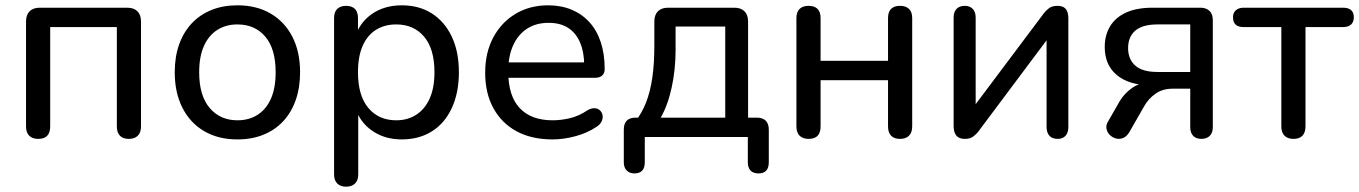

<svg xmlns="http://www.w3.org/2000/svg" viewBox="-20 -516 5118 723"><path d="M124 7Q102 7 90 -5Q78 -17 78 -40V-435Q78 -460 91.5 -473.5Q105 -487 130 -487H459Q484 -487 497.5 -473.5Q511 -460 511 -435V-40Q511 -17 499 -5Q487 7 465 7Q443 7 431.5 -5Q420 -17 420 -40V-414H169V-40Q169 -17 158 -5Q147 7 124 7Z M874 9Q802 9 749 -22Q696 -53 667 -110Q638 -167 638 -244Q638 -302 654.5 -348.5Q671 -395 702 -428Q733 -461 776.5 -478.5Q820 -496 874 -496Q946 -496 999 -465Q1052 -434 1081 -377.5Q1110 -321 1110 -244Q1110 -186 1093.5 -139Q1077 -92 1046 -59Q1015 -26 971.5 -8.5Q928 9 874 9ZM874 -63Q918 -63 950.5 -84Q983 -105 1000.5 -145Q1018 -185 1018 -244Q1018 -332 979 -378Q940 -424 874 -424Q831 -424 798.5 -403.5Q766 -383 748 -343Q730 -303 730 -244Q730 -156 769.5 -109.5Q809 -63 874 -63Z M1283 187Q1262 187 1250 175Q1238 163 1238 141V-448Q1238 -471 1250 -482.5Q1262 -494 1283 -494Q1305 -494 1316.5 -482.5Q1328 -471 1328 -448V-357L1317 -375Q1333 -430 1380 -463Q1427 -496 1493 -496Q1558 -496 1606 -465.5Q1654 -435 1681 -378.5Q1708 -322 1708 -244Q1708 -167 1681.5 -109.5Q1655 -52 1606.5 -21.5Q1558 9 1493 9Q1428 9 1381 -24Q1334 -57 1318 -111H1329V141Q1329 163 1317 175Q1305 187 1283 187ZM1472 -63Q1515 -63 1547.5 -84Q1580 -105 1598 -145Q1616 -185 1616 -244Q1616 -332 1577 -378Q1538 -424 1472 -424Q1428 -424 1395.5 -403.5Q1363 -383 1345.5 -343Q1328 -303 1328 -244Q1328 -156 1367 -109.5Q1406 -63 1472 -63Z M2061 9Q1982 9 1925.5 -21.5Q1869 -52 1838 -108.5Q1807 -165 1807 -242Q1807 -318 1837.5 -375Q1868 -432 1921.5 -464Q1975 -496 2044 -496Q2093 -496 2132.5 -479.5Q2172 -463 2200 -432Q2228 -401 2242.5 -356.5Q2257 -312 2257 -256Q2257 -240 2247.5 -231.5Q2238 -223 2220 -223H1878V-281H2197L2180 -267Q2180 -319 2164.5 -355.5Q2149 -392 2119.5 -411Q2090 -430 2046 -430Q1998 -430 1964 -407.5Q1930 -385 1912 -344.5Q1894 -304 1894 -251V-245Q1894 -155 1937 -109Q1980 -63 2061 -63Q2093 -63 2126.5 -71Q2160 -79 2191 -100Q2206 -109 2218.5 -108.5Q2231 -108 2239 -100.5Q2247 -93 2249 -82.5Q2251 -72 2246 -60Q2241 -48 2227 -39Q2194 -16 2148.5 -3.5Q2103 9 2061 9Z M2369 137Q2351 137 2340 126Q2329 115 2329 95V-28Q2329 -73 2374 -73H2424L2369 -54Q2397 -89 2413 -130.5Q2429 -172 2436.5 -224.5Q2444 -277 2444 -344V-435Q2444 -460 2457.5 -473.5Q2471 -487 2496 -487H2745Q2770 -487 2783.5 -473.5Q2797 -460 2797 -435V-31L2755 -73H2830Q2852 -73 2863.5 -61.5Q2875 -50 2875 -28V95Q2875 137 2836 137Q2816 137 2806 126Q2796 115 2796 95V0H2408V95Q2408 137 2369 137ZM2468 -73H2711V-416H2524V-327Q2524 -255 2509.5 -187.5Q2495 -120 2468 -73Z M3025 7Q3003 7 2991 -5Q2979 -17 2979 -40V-448Q2979 -471 2991 -482.5Q3003 -494 3025 -494Q3047 -494 3058.5 -482.5Q3070 -471 3070 -448V-287H3324V-448Q3324 -471 3335.5 -482.5Q3347 -494 3369 -494Q3391 -494 3403 -482.5Q3415 -471 3415 -448V-40Q3415 -17 3403 -5Q3391 7 3369 7Q3347 7 3335.5 -5Q3324 -17 3324 -40V-214H3070V-40Q3070 -17 3059 -5Q3048 7 3025 7Z M3613 7Q3600 7 3590.5 2Q3581 -3 3576 -14Q3571 -25 3571 -42V-450Q3571 -471 3582 -482.5Q3593 -494 3613 -494Q3632 -494 3643 -482.5Q3654 -471 3654 -450V-89H3628L3910 -465Q3918 -476 3930 -485Q3942 -494 3962 -494Q3976 -494 3985 -489Q3994 -484 3998.5 -473.5Q4003 -463 4003 -446V-37Q4003 -17 3992.5 -5Q3982 7 3963 7Q3942 7 3931.5 -5Q3921 -17 3921 -37V-399H3947L3665 -22Q3657 -11 3645 -2Q3633 7 3613 7Z M4504 7Q4484 7 4473 -4.5Q4462 -16 4462 -37V-182H4395Q4358 -182 4331 -163Q4304 -144 4288 -115L4233 -19Q4223 -2 4209.5 3.5Q4196 9 4182.5 5.5Q4169 2 4159 -8Q4149 -18 4146.5 -32Q4144 -46 4154 -61L4197 -136Q4214 -164 4242 -184Q4270 -204 4300 -204H4314V-195Q4232 -195 4186 -233Q4140 -271 4140 -339Q4140 -384 4160.5 -417.5Q4181 -451 4221 -469Q4261 -487 4321 -487H4500Q4522 -487 4534.5 -475Q4547 -463 4547 -440V-37Q4547 -16 4535.5 -4.5Q4524 7 4504 7ZM4339 -245H4462V-424H4339Q4282 -424 4255 -400.5Q4228 -377 4228 -335Q4228 -293 4255 -269Q4282 -245 4339 -245Z M4851 7Q4829 7 4817 -5Q4805 -17 4805 -40V-414H4663Q4623 -414 4623 -451Q4623 -468 4634 -477.5Q4645 -487 4663 -487H5037Q5078 -487 5078 -451Q5078 -433 5067.5 -423.5Q5057 -414 5037 -414H4896V-40Q4896 -17 4884.5 -5Q4873 7 4851 7Z"/></svg>

Font: Nunito Medium
Style: Regular
Weight: 500
Designer: Vernon Adams
Foundry: Vernon Adams
Version: Version 3.601